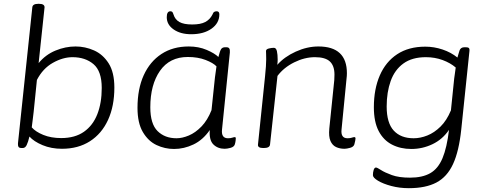

<svg xmlns="http://www.w3.org/2000/svg" viewBox="-20 -772 2538 1004"><path d="M304 6Q248 6 202.5 -13Q157 -32 134 -58Q127 -29 119.5 -13.5Q112 2 99 2H93Q80 2 76.5 -4.5Q73 -11 74 -23L149 -734Q151 -752 180 -752H184Q213 -752 213 -734L182 -442Q218 -486 270 -507.5Q322 -529 375 -529Q425 -529 471.5 -508.5Q518 -488 548 -441Q578 -394 578 -314Q578 -217 545 -145Q512 -73 450.5 -33.5Q389 6 304 6ZM300 -50Q372 -50 419 -83Q466 -116 489 -175Q512 -234 512 -312Q512 -400 469 -436.5Q426 -473 359 -473Q309 -473 256.5 -443.5Q204 -414 173 -354L156 -187Q154 -166 151 -145.5Q148 -125 146 -106Q166 -83 206.5 -66.5Q247 -50 300 -50Z M890 7Q842 7 798.5 -13.5Q755 -34 727 -81.5Q699 -129 699 -208Q699 -307 731.5 -378.5Q764 -450 824 -489.5Q884 -529 967 -529Q1019 -529 1061 -511Q1103 -493 1122 -474Q1130 -506 1136.5 -515.5Q1143 -525 1158 -525H1163Q1175 -525 1179 -518.5Q1183 -512 1182 -498L1141 -95Q1136 -49 1172 -49Q1186 -49 1194.5 -52Q1203 -55 1208 -55Q1213 -55 1213 -48Q1213 -45 1212 -36Q1211 -27 1208 -17Q1204 -4 1186 1Q1168 6 1155 6Q1119 6 1096 -16.5Q1073 -39 1077 -92Q1041 -40 991.5 -16.5Q942 7 890 7ZM903 -49Q933 -49 967.5 -63.5Q1002 -78 1033.5 -110.5Q1065 -143 1086 -196L1104 -367Q1106 -380 1108 -396Q1110 -412 1112 -425Q1095 -443 1055 -458.5Q1015 -474 962 -474Q867 -474 816.5 -401.5Q766 -329 766 -211Q766 -124 804 -86.5Q842 -49 903 -49ZM980 -593Q924 -593 888 -618Q852 -643 852 -682Q852 -713 871 -713Q877 -713 880.5 -710Q884 -707 887 -697Q895 -670 918 -657Q941 -644 985 -644Q1029 -644 1053.5 -657Q1078 -670 1091 -696Q1095 -707 1100.5 -710Q1106 -713 1113 -713Q1127 -713 1127 -697Q1127 -651 1086 -622Q1045 -593 980 -593Z M1781 6Q1757 6 1737.5 -3Q1718 -12 1708 -35Q1698 -58 1702 -100L1728 -353Q1729 -369 1729 -382Q1729 -428 1705 -450.5Q1681 -473 1627 -473Q1573 -473 1518.5 -446Q1464 -419 1431 -375L1392 -16Q1390 2 1360 2H1356Q1327 2 1329 -16L1366 -373Q1369 -401 1370.5 -424.5Q1372 -448 1372 -462Q1372 -479 1371.5 -489Q1371 -499 1371 -505Q1371 -515 1386 -518.5Q1401 -522 1412 -522Q1424 -522 1428 -504.5Q1432 -487 1432 -460Q1432 -447 1430 -433Q1467 -475 1526.5 -502Q1586 -529 1645 -529Q1794 -529 1794 -389Q1794 -375 1792 -360L1766 -95Q1761 -49 1797 -49Q1811 -49 1819.5 -52Q1828 -55 1833 -55Q1839 -55 1839 -48Q1839 -45 1837.5 -36Q1836 -27 1833 -17Q1829 -4 1811 1Q1793 6 1781 6Z M2118 212Q2069 212 2026 200.5Q1983 189 1956.5 173Q1930 157 1930 144Q1930 129 1934 116.5Q1938 104 1946 104Q1952 104 1972 117Q1992 130 2029 143.5Q2066 157 2124 157Q2189 157 2230 133.5Q2271 110 2294 55Q2317 0 2328 -93Q2294 -43 2241.5 -18Q2189 7 2131 7Q2074 7 2029.5 -16Q1985 -39 1960 -87Q1935 -135 1935 -211Q1935 -306 1966 -377.5Q1997 -449 2057 -488.5Q2117 -528 2204 -528Q2250 -528 2294.5 -513Q2339 -498 2372 -471Q2375 -480 2377.5 -490Q2380 -500 2383 -508Q2389 -525 2409 -525H2415Q2428 -525 2432 -520.5Q2436 -516 2435 -507L2392 -95Q2380 19 2349 86Q2318 153 2262 182.5Q2206 212 2118 212ZM2143 -49Q2178 -49 2214.5 -63.5Q2251 -78 2283.5 -110Q2316 -142 2338 -195L2355 -361Q2357 -375 2359 -389.5Q2361 -404 2363 -419Q2335 -443 2294.5 -458Q2254 -473 2207 -473Q2135 -473 2089.5 -440Q2044 -407 2023 -348.5Q2002 -290 2002 -215Q2002 -129 2039 -89Q2076 -49 2143 -49Z"/></svg>

Font: Asap Semi Expanded Semi Expanded Light
Style: Italic
Weight: 300
Width: 6
Italic angle: -6°
Designer: Pablo Cosgaya
Foundry: Omnibus-Type
Version: Version 3.001; ttfautohint (v1.8.4.7-5d5b)